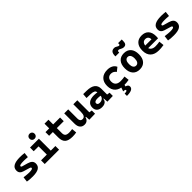

<svg xmlns="http://www.w3.org/2000/svg" viewBox="382 -2533 4509 4509"><g transform="rotate(-45 2636.5 -278.0)"><path d="M252.9 9.8Q193.8 9.8 148.2 6.1Q102.5 2.4 67.9 -4.9L83.5 -131.3Q145 -123.5 187 -119.6Q229 -115.7 252.9 -115.7Q316.9 -115.7 345.5 -124.8Q374 -133.8 374 -153.8Q374 -165.5 366.7 -172.4Q359.4 -179.2 343.3 -184.1L179.7 -232.9Q127.9 -248.5 101.8 -279.3Q75.7 -310.1 75.7 -362.3Q75.7 -445.8 146 -486.6Q216.3 -527.3 359.4 -527.3Q392.6 -527.3 428.5 -524.9Q464.4 -522.5 504.4 -517.6L490.2 -395Q445.8 -398.9 412.6 -400.4Q379.4 -401.9 356.4 -401.9Q282.7 -401.9 249.3 -393.3Q215.8 -384.8 215.8 -365.2Q215.8 -353 222.9 -346.4Q230 -339.8 245.1 -335.4L385.3 -295.4Q452.1 -276.4 485.1 -242.4Q518.1 -208.5 518.1 -153.3Q518.1 -70.8 452.6 -30.5Q387.2 9.8 252.9 9.8Z M847.2 0V-488.3H979V0ZM655.8 0V-122.1H856.9V0ZM969.2 0V-122.1H1132.3V0ZM685.1 -395.5V-517.6H979V-395.5ZM907.2 -587.4Q869.6 -587.4 846.2 -610.8Q822.8 -634.3 822.8 -671.9Q822.8 -709.5 846.2 -732.9Q869.6 -756.3 907.2 -756.3Q944.8 -756.3 968.3 -732.9Q991.7 -709.5 991.7 -671.9Q991.7 -634.3 968.3 -610.8Q944.8 -587.4 907.2 -587.4Z M1574.7 9.8Q1441 9.8 1381.4 -43.9Q1321.8 -97.7 1321.8 -215.8V-283.2H1453.6V-228.5Q1453.6 -169.3 1484.1 -142.5Q1514.6 -115.7 1584.5 -115.7Q1606.9 -115.7 1632.5 -118.4Q1658.1 -121.1 1690.9 -125.5L1702.6 -2Q1670.4 3.9 1639.8 6.8Q1609.2 9.8 1574.7 9.8ZM1321.8 -252.4V-673.8H1453.6V-252.4ZM1197.8 -396V-517.6H1683.1V-396Z M1975.6 9.8Q1901.7 9.8 1861.3 -38.8Q1820.8 -87.4 1820.8 -175.8V-517.6H1953.1V-208.5Q1953.1 -164.1 1973.4 -139.9Q1993.7 -115.7 2029.3 -115.7Q2075.8 -115.7 2099.4 -151.6Q2123 -187.5 2123 -272L2149.4 -99.6H2109.4Q2097.3 -46.9 2062.2 -18.6Q2027.1 9.8 1975.6 9.8ZM2131.8 4.9 2123 -119.1V-210H2255.4V-118.2L2326.7 -107.4V0ZM2123 -146.5V-517.6H2255.4V-175.8Z M2731.9 4.9 2720.7 -148.4 2718.8 -215.8V-316.9Q2718.8 -358.4 2683.3 -377.7Q2647.9 -397 2578.1 -398.9L2445.8 -402.3L2455.6 -522.5L2568.4 -521Q2709 -519 2777.3 -465.6Q2845.7 -412.1 2845.7 -309.6V-118.2L2917.5 -107.4V0ZM2556.6 9.8Q2474.1 9.8 2428.2 -30.8Q2382.3 -71.3 2382.3 -146Q2382.3 -232.9 2442.4 -279.3Q2502.4 -325.7 2612.8 -325.7Q2655.3 -325.7 2686.3 -321.3Q2717.3 -316.9 2749 -307.6L2727.5 -204.6Q2696.3 -211.9 2671.4 -213.1Q2646.5 -214.4 2619.1 -214.4Q2516.6 -214.4 2516.6 -155.8Q2516.6 -129.4 2535.2 -115.5Q2553.7 -101.6 2589.4 -101.6Q2632.3 -101.6 2661.1 -117.7Q2689.9 -133.8 2704.3 -158.7Q2718.8 -183.6 2718.8 -210V-242.2L2737.3 -109.4H2695.8L2712.9 -125Q2711.4 -80.1 2692.4 -50Q2673.3 -20 2638.9 -5.1Q2604.5 9.8 2556.6 9.8Z M3283.2 9.8Q3142.1 9.8 3064.9 -59.8Q2987.8 -129.4 2987.8 -259.8Q2987.8 -386.7 3058.1 -457Q3128.3 -527.3 3258.8 -527.3Q3339.1 -527.3 3396.4 -496.1Q3453.6 -464.8 3477.5 -407.7L3381.8 -331.5Q3360.5 -365.1 3327.4 -383.5Q3294.2 -401.9 3254.9 -401.9Q3194.6 -401.9 3161.3 -366.2Q3127.9 -330.5 3127.9 -264.6Q3127.9 -191.9 3171.4 -153.8Q3214.8 -115.7 3294.9 -115.7Q3329.9 -115.7 3365 -119.1Q3400 -122.6 3433.1 -128.4L3446.8 -4.9Q3407.3 3.9 3365.2 6.8Q3323.1 9.8 3283.2 9.8ZM3152.3 234.4V157.2Q3194.3 157.2 3215.1 149.2Q3235.8 141.1 3235.8 126Q3235.8 111.3 3218.5 104Q3201.2 96.7 3165 96.7L3198.7 -2.9L3297.4 2.4L3285.2 52.7Q3323.7 61.5 3342.5 80.6Q3361.3 99.6 3361.3 130.4Q3361.3 182.1 3309.3 208.3Q3257.3 234.4 3152.3 234.4Z M3808.6 9.8Q3696.8 9.8 3635.3 -60.5Q3573.7 -130.9 3573.7 -258.8Q3573.7 -387.2 3635.3 -457.3Q3696.8 -527.3 3808.6 -527.3Q3920.5 -527.3 3982 -457.3Q4043.5 -387.2 4043.5 -258.8Q4043.5 -130.9 3982 -60.5Q3920.5 9.8 3808.6 9.8ZM3808.8 -115.7Q3854 -115.7 3878.7 -153.1Q3903.3 -190.5 3903.3 -258.9Q3903.3 -327.6 3878.7 -364.7Q3854 -401.9 3808.6 -401.9Q3763.7 -401.9 3738.8 -364.7Q3713.9 -327.5 3713.9 -258.8Q3713.9 -190.4 3738.8 -153.1Q3763.7 -115.7 3808.8 -115.7ZM3617.2 -613.3V-632.8Q3617.2 -775.4 3731.9 -775.4Q3754.4 -775.4 3770.8 -768.8Q3787.1 -762.2 3808.6 -749.5Q3823.2 -741.2 3832.5 -735.8Q3841.8 -730.5 3855.5 -730.5Q3881.8 -730.5 3881.8 -759.8V-789.6H4002.4V-742.2Q4002.4 -683.6 3981.4 -654.3Q3960.4 -625 3914.6 -625Q3889.6 -625 3869.6 -632.3Q3849.6 -639.6 3831.1 -649.4Q3815.4 -658.2 3804.2 -664.1Q3793 -669.9 3779.3 -669.9Q3761.2 -669.9 3752.2 -662.1Q3743.2 -654.3 3743.2 -633.8V-613.3Z M4440.4 9.8Q4306 9.8 4232.8 -59.8Q4159.7 -129.4 4159.7 -259.8Q4159.7 -386.7 4221.9 -457Q4284 -527.3 4397.5 -527.3Q4508.3 -527.3 4568.8 -462.4Q4629.4 -397.4 4629.4 -273.4Q4629.4 -238.3 4626.3 -206.5H4246.6V-298.3H4499.5Q4499.5 -350.5 4472.9 -378.4Q4446.3 -406.2 4398.4 -406.2Q4346.7 -406.2 4318.1 -369.4Q4289.6 -332.5 4289.6 -264.6Q4289.6 -191.5 4331.9 -153.4Q4374.2 -115.2 4452.1 -115.2Q4487.4 -115.2 4521.5 -118.9Q4555.7 -122.6 4591.3 -128.9L4604 -3.9Q4554.4 4.9 4513.2 7.3Q4472.1 9.8 4440.4 9.8Z M4940.4 9.8Q4881.3 9.8 4835.7 6.1Q4790 2.4 4755.4 -4.9L4771 -131.3Q4832.5 -123.5 4874.5 -119.6Q4916.5 -115.7 4940.4 -115.7Q5004.4 -115.7 5033 -124.8Q5061.5 -133.8 5061.5 -153.8Q5061.5 -165.5 5054.2 -172.4Q5046.9 -179.2 5030.8 -184.1L4867.2 -232.9Q4815.4 -248.5 4789.3 -279.3Q4763.2 -310.1 4763.2 -362.3Q4763.2 -445.8 4833.5 -486.6Q4903.8 -527.3 5046.9 -527.3Q5080.1 -527.3 5116 -524.9Q5151.9 -522.5 5191.9 -517.6L5177.7 -395Q5133.3 -398.9 5100.1 -400.4Q5066.9 -401.9 5043.9 -401.9Q4970.2 -401.9 4936.8 -393.3Q4903.3 -384.8 4903.3 -365.2Q4903.3 -353 4910.4 -346.4Q4917.5 -339.8 4932.6 -335.4L5072.8 -295.4Q5139.6 -276.4 5172.6 -242.4Q5205.6 -208.5 5205.6 -153.3Q5205.6 -70.8 5140.1 -30.5Q5074.7 9.8 4940.4 9.8Z"/></g></svg>

Font: Cascadia Code PL
Style: Regular
Weight: 400
Monospace: yes
Designer: Aaron Bell
Foundry: Saja Typeworks
Version: Version 2102.003